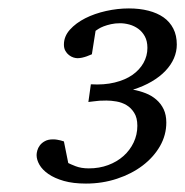

<svg xmlns="http://www.w3.org/2000/svg" viewBox="-20 -812 440 456"><path d="M399.9 -706.1Q399.9 -689.5 393.1 -673.6Q386.2 -657.7 373 -643.8Q359.9 -629.9 340.3 -618.4Q320.8 -606.9 295.9 -599.1Q311.5 -596.2 325.9 -590.6Q340.3 -585 351.3 -575.4Q362.3 -565.9 368.7 -552.5Q375 -539.1 375 -521Q375 -491.2 359.9 -464.8Q344.7 -438.5 318.6 -418.7Q292.5 -398.9 257.8 -387.5Q223.1 -376 184.1 -376Q153.8 -376 131.6 -382.3Q109.4 -388.7 95 -398.7Q80.6 -408.7 73.7 -420.7Q66.9 -432.6 66.9 -443.8Q66.9 -448.2 68.6 -454.6Q70.3 -460.9 74.7 -466.8Q79.1 -472.7 86.7 -476.8Q94.2 -481 106 -481Q111.3 -481 115.7 -480.2Q120.1 -479.5 124 -478.5Q128.4 -477.1 131.8 -476.1L142.1 -424.8Q146.5 -422.4 159.7 -417.2Q172.9 -412.1 190.9 -412.1Q215.8 -412.1 236.8 -419.9Q257.8 -427.7 273.2 -441.4Q288.6 -455.1 297.4 -473.6Q306.2 -492.2 306.2 -513.2Q306.2 -532.2 298.8 -543.9Q291.5 -555.7 280.5 -562.3Q269.5 -568.8 256.6 -571Q243.7 -573.2 232.9 -573.2Q224.1 -573.2 216.3 -572.8Q208.5 -572.3 202.6 -571.3Q195.8 -570.3 189.9 -569.8L195.8 -611.8Q227.1 -609.9 252.2 -616Q277.3 -622.1 294.4 -634Q311.5 -646 320.8 -662.6Q330.1 -679.2 330.1 -698.2Q330.1 -714.4 324 -725.6Q317.9 -736.8 308.3 -743.7Q298.8 -750.5 287.4 -753.7Q275.9 -756.8 265.1 -756.8Q253.4 -756.8 243.7 -754.6Q233.9 -752.4 226.3 -749.5Q218.8 -746.6 213.9 -743.4Q209 -740.2 207 -738.8L198.2 -683.1Q191.9 -680.2 186 -678.2Q180.7 -676.3 174.8 -675Q168.9 -673.8 164.1 -673.8Q159.7 -673.8 154.3 -675.5Q148.9 -677.2 143.8 -681.2Q138.7 -685.1 135.3 -691.2Q131.8 -697.3 131.8 -706.1Q131.8 -725.6 146 -741.5Q160.2 -757.3 182.4 -768.6Q204.6 -779.8 231.9 -785.9Q259.3 -792 286.1 -792Q311.5 -792 332.5 -786.6Q353.5 -781.2 368.4 -770.8Q383.3 -760.3 391.6 -744.1Q399.9 -728 399.9 -706.1Z"/></svg>

Font: Charis SIL Viet
Style: Italic
Weight: 400
Italic angle: -11°
Foundry: SIL International
Version: Version 5.000